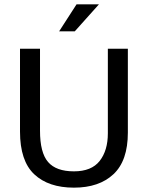

<svg xmlns="http://www.w3.org/2000/svg" viewBox="-20 -854 680 883"><path d="M72 -630H164V-253Q164 -152 201 -109Q238 -66 320 -66Q401 -66 438.5 -114Q476 -162 476 -241V-630H568V-244Q568 -115 502 -53Q436 9 320 9Q203 9 137.5 -52.5Q72 -114 72 -249ZM324 -710H252L332 -834H435Z"/></svg>

Font: Mukta Mahee
Style: Regular
Weight: 400
Designer: Shuchita Grover, Noopur Datye, Girish Dalvi, Yashodeep Gholap
Foundry: Ek Type
Version: Version 2.538;PS 1.000;hotconv 16.6.51;makeotf.lib2.5.65220;